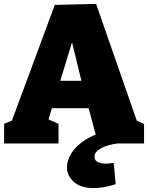

<svg xmlns="http://www.w3.org/2000/svg" viewBox="-20 -733 758 981"><path d="M279 -100V0H1V-100L41 -117L260 -708L471 -713L679 -116L716 -100V0H481L433 -180H245L228 -123ZM288 -320H396L348 -517ZM460 228Q393 228 357.5 196.5Q322 165 322 122Q322 87 345.5 49Q369 11 419 -20.5Q469 -52 549 -66L581 0Q527 7 495 25Q463 43 463 67Q463 88 481 95.5Q499 103 521 103Q532 103 542 101.5Q552 100 561 99L571 208Q540 218 512 223Q484 228 460 228Z"/></svg>

Font: Bitter Black
Style: Regular
Weight: 900
Designer: Sol Matas, and Bitter project Authors
Foundry: Sol Matas
Version: Version 2.001